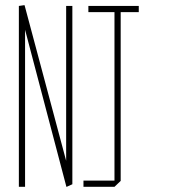

<svg xmlns="http://www.w3.org/2000/svg" viewBox="-20 -723 653 743"><path d="M260 -11 236 -46V-700H260ZM53 0V-699L77 -655V0ZM237 0 53 -699V-700L74 -703H75L260 -11V-10L238 0ZM423 -24V-676L446 -700H447V-24ZM303 0V-24H447V-23L423 0ZM322 -676V-700H446L423 -676ZM447 -676V-700H517V-676Z"/></svg>

Font: Foldit Thin
Style: Regular
Weight: 100
Designer: Sophia Tai
Foundry: Sophia Tai
Version: Version 1.003